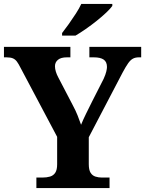

<svg xmlns="http://www.w3.org/2000/svg" viewBox="-20 -951 734 971"><path d="M164 0V-53H194Q216 -53 233 -58Q250 -63 259.5 -77.5Q269 -92 269 -120V-259L84 -608Q74 -628 65.5 -639.5Q57 -651 45 -656Q33 -661 13 -661H0V-714H336V-661H318Q288 -661 273 -648.5Q258 -636 258 -616Q258 -603 262.5 -588.5Q267 -574 274 -561L348 -419Q363 -391 372.5 -367Q382 -343 390 -320Q400 -345 415 -375.5Q430 -406 446 -438L504 -552Q514 -574 517.5 -589Q521 -604 521 -612Q521 -638 504.5 -649.5Q488 -661 455 -661H432V-714H694V-661H682Q665 -661 652.5 -654.5Q640 -648 628 -631Q616 -614 600 -584L429 -257V-121Q429 -92 438 -77.5Q447 -63 462.5 -58Q478 -53 496 -53H534V0ZM294 -784Q309 -803 327.5 -829Q346 -855 363.5 -882Q381 -909 391 -931H548V-921Q539 -908 518 -888Q497 -868 469.5 -846Q442 -824 414 -804.5Q386 -785 362 -771H294Z"/></svg>

Font: Noto Serif Myanmar
Style: Regular
Weight: 400
Designer: Ben Mitchell and the Monotype Design Team
Foundry: Monotype Imaging Inc.
Version: Version 2.106